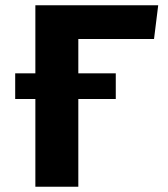

<svg xmlns="http://www.w3.org/2000/svg" viewBox="-20 -713 640 733"><path d="M279 -564V-433H422V-335H279V0H115V-335H38V-433H115V-693H584L568 -564Z"/></svg>

Font: Fira Mono
Style: Bold
Weight: 700
Monospace: yes
Designer: Carrois Corporate & Edenspiekermann AG
Foundry: Carrois Corporate GbR & Edenspiekermann AG
Version: Version 3.206